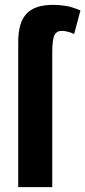

<svg xmlns="http://www.w3.org/2000/svg" viewBox="-20 -770 351 790"><path d="M285 -630Q273 -636 259 -639.5Q245 -643 234 -643Q213 -643 204 -625Q195 -607 195 -555V0H55V-598Q55 -677 89 -713.5Q123 -750 199 -750Q226 -750 252 -745.5Q278 -741 311 -727Z"/></svg>

Font: Moderustic SemiBold
Style: Regular
Weight: 600
Designer: Tural Alisoy
Foundry: TAFT Foundry
Version: Version 2.120